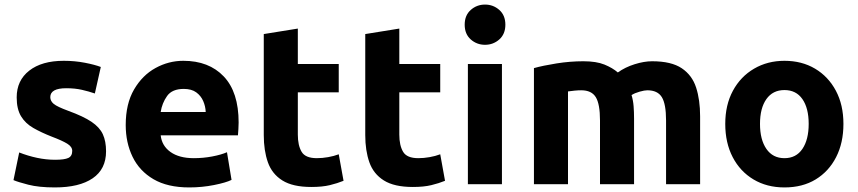

<svg xmlns="http://www.w3.org/2000/svg" viewBox="-20 -806 3755 840"><path d="M220 14Q150 14 103.5 2Q57 -10 39 -18L64 -139Q102 -124 142 -115.5Q182 -107 221 -107Q262 -107 279 -115Q296 -123 296 -146Q296 -164 274 -177.5Q252 -191 207 -208Q161 -226 126 -246Q91 -266 72 -297.5Q53 -329 53 -380Q53 -454 108 -497Q163 -540 259 -540Q307 -540 351 -531.5Q395 -523 421 -513L395 -397Q369 -406 338.5 -413Q308 -420 270 -420Q200 -420 200 -381Q200 -364 215 -351.5Q230 -339 279 -321Q345 -297 380.5 -273Q416 -249 430 -218.5Q444 -188 444 -144Q444 -66 385.5 -26Q327 14 220 14Z M808 14Q713 14 651.5 -22Q590 -58 560 -120Q530 -182 530 -259Q530 -352 566.5 -414.5Q603 -477 660.5 -508.5Q718 -540 782 -540Q894 -540 959 -471.5Q1024 -403 1024 -270Q1024 -257 1023 -241.5Q1022 -226 1021 -214H683Q688 -168 726 -141Q764 -114 828 -114Q869 -114 908.5 -121.5Q948 -129 973 -140L993 -19Q969 -7 916.5 3.5Q864 14 808 14ZM683 -316H880Q879 -341 869 -364Q859 -387 838.5 -402Q818 -417 784 -417Q733 -417 711 -386Q689 -355 683 -316Z M1342 12Q1261 12 1215.5 -16.5Q1170 -45 1152 -96Q1134 -147 1134 -215V-657L1283 -681V-526H1462V-402H1283V-217Q1283 -170 1299.5 -142Q1316 -114 1366 -114Q1390 -114 1415.5 -118.5Q1441 -123 1462 -131L1483 -15Q1456 -4 1423 4Q1390 12 1342 12Z M1786 12Q1705 12 1659.5 -16.5Q1614 -45 1596 -96Q1578 -147 1578 -215V-657L1727 -681V-526H1906V-402H1727V-217Q1727 -170 1743.5 -142Q1760 -114 1810 -114Q1834 -114 1859.5 -118.5Q1885 -123 1906 -131L1927 -15Q1900 -4 1867 4Q1834 12 1786 12Z M2027 0V-526H2176V0ZM2102 -610Q2066 -610 2039.5 -633.5Q2013 -657 2013 -698Q2013 -739 2039.5 -762.5Q2066 -786 2102 -786Q2138 -786 2164.5 -762.5Q2191 -739 2191 -698Q2191 -657 2164.5 -633.5Q2138 -610 2102 -610Z M2316 0V-508Q2355 -519 2414.5 -528.5Q2474 -538 2532 -538Q2589 -538 2624.5 -523.5Q2660 -509 2683 -489Q2715 -512 2756.5 -525Q2798 -538 2833 -538Q2917 -538 2962.5 -507.5Q3008 -477 3025.5 -423Q3043 -369 3043 -297V0H2894V-279Q2894 -351 2875.5 -381Q2857 -411 2812 -411Q2800 -411 2778.5 -405Q2757 -399 2743 -390Q2750 -367 2752 -341.5Q2754 -316 2754 -287V0H2605V-279Q2605 -351 2586.5 -381Q2568 -411 2523 -411Q2509 -411 2494 -409.5Q2479 -408 2465 -406V0Z M3412 14Q3335 14 3276.5 -21Q3218 -56 3185.5 -118.5Q3153 -181 3153 -264Q3153 -347 3186.5 -409Q3220 -471 3279 -505.5Q3338 -540 3412 -540Q3488 -540 3546 -505.5Q3604 -471 3637 -409Q3670 -347 3670 -264Q3670 -181 3638 -118.5Q3606 -56 3548.5 -21Q3491 14 3412 14ZM3412 -114Q3463 -114 3490.5 -154.5Q3518 -195 3518 -264Q3518 -333 3490.5 -372.5Q3463 -412 3412 -412Q3361 -412 3333 -372.5Q3305 -333 3305 -264Q3305 -195 3333 -154.5Q3361 -114 3412 -114Z"/></svg>

Font: Ubuntu Sans ExtraBold
Style: Regular
Weight: 800
Designer: Dalton Maag Ltd
Foundry: Dalton Maag Ltd
Version: Version 1.006; ttfautohint (v1.8.4.7-5d5b)